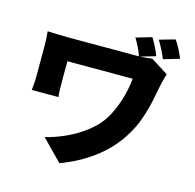

<svg xmlns="http://www.w3.org/2000/svg" viewBox="-133 -1009 1266 1247"><g transform="rotate(15 500.0 -386.0)"><path d="M746 -847Q763 -819 777.5 -790Q792 -761 802 -734L700 -704Q722 -705 742.5 -707Q763 -709 781 -712L898 -638Q895 -629 890.5 -613.5Q886 -598 882.5 -582.5Q879 -567 877 -559Q868 -510 855 -448Q842 -386 818.5 -319Q795 -252 754 -189Q691 -90 592.5 -17Q494 56 374 100L238 -39Q302 -54 371.5 -85.5Q441 -117 503 -164Q565 -211 603 -272Q638 -330 661.5 -403.5Q685 -477 692 -553H253V-405Q253 -394 253.5 -366.5Q254 -339 257 -313H78Q80 -339 82 -360.5Q84 -382 84 -405V-615Q84 -637 82.5 -661.5Q81 -686 79 -708Q105 -707 139.5 -705.5Q174 -704 210 -704H668Q675 -704 681.5 -704Q688 -704 694 -704Q683 -734 670.5 -760Q658 -786 640 -816ZM896 -872Q914 -846 929.5 -815.5Q945 -785 956 -758L849 -726Q836 -757 822 -785Q808 -813 790 -842Z"/></g></svg>

Font: Source Han Sans CN Heavy
Style: Regular
Weight: 900
Designer: Ryoko NISHIZUKA 西塚涼子 (kana, bopomofo & ideographs); Paul D. Hunt (Latin, Greek & Cyrillic); Sandoll Communications 산돌커뮤니
Foundry: Adobe
Version: Version 2.000;hotconv 1.0.107;makeotfexe 2.5.65593